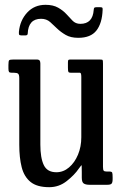

<svg xmlns="http://www.w3.org/2000/svg" viewBox="-20 -767 502 797"><path d="M60 -166V-442Q60 -457 55.2 -461Q50.5 -465 38.5 -465H29.5Q20 -465 17.5 -468.5Q15 -472 15 -482.5V-497Q15 -513.5 18 -516.8Q21 -520 37 -520H131Q141.5 -520 144.5 -515.8Q147.5 -511.5 147.5 -503.5V-167Q147.5 -111.5 161.8 -81.8Q176 -52 214 -52Q243 -52 266.5 -72Q290 -92 303.8 -125Q317.5 -158 317.5 -197V-448Q317.5 -465 312 -465H274.5Q266 -465 264 -468.5Q262 -472 262 -486V-508Q262 -516.5 264 -518.2Q266 -520 274 -520H391.5Q404 -520 405.8 -518Q407.5 -516 407.5 -503V-74.5Q407.5 -62 410.5 -58.5Q413.5 -55 422.5 -55H433.5Q444 -55 445.8 -50.2Q447.5 -45.5 447.5 -31V-23.5Q447.5 -9.5 443.2 -4.8Q439 0 426 0H351Q336 0 327.8 -5.2Q319.5 -10.5 319.5 -29.5V-53Q319.5 -78.5 319 -80.8Q318.5 -83 307 -67Q289.5 -41 257.2 -15.5Q225 10 184.5 10Q133.5 10 106.8 -11.8Q80 -33.5 70 -73Q60 -112.5 60 -166ZM305 -610Q273.5 -610 252.8 -622Q232 -634 216 -649.5Q203.5 -662 188.2 -675.5Q173 -689 150.5 -689Q97.5 -689 95 -627Q94.5 -620 85 -620H69Q60.5 -620 59.2 -623.8Q58 -627.5 58.5 -635Q63 -682.5 92.8 -714.8Q122.5 -747 169 -747Q200.5 -747 221.2 -735.2Q242 -723.5 256.5 -707.5Q267.5 -695.5 280.5 -681.8Q293.5 -668 313.5 -668Q365 -668 369 -726Q369.5 -732 371.2 -734.5Q373 -737 380 -737H396.5Q403.5 -737 405 -734.5Q406.5 -732 406 -726Q404 -670.5 380.2 -640.2Q356.5 -610 305 -610Z"/></svg>

Font: Besley* Condensed
Style: Regular
Weight: 400
Width: 3
Designer: Owen Earl
Foundry: indestructible type*
Version: Version 3.000; ttfautohint (v1.8.3)